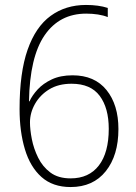

<svg xmlns="http://www.w3.org/2000/svg" viewBox="-20 -744 548 775"><path d="M59 -304Q59 -451 91.5 -543.5Q124 -636 184.5 -680Q245 -724 327 -724Q378 -724 415 -712V-675Q398 -682 375.5 -685.5Q353 -689 328 -689Q220 -689 160 -601.5Q100 -514 97 -335H99Q110 -359 132 -383Q154 -407 189 -423.5Q224 -440 273 -440Q362 -440 410 -380.5Q458 -321 458 -223Q458 -117 407 -53Q356 11 265 11Q193 11 147.5 -29.5Q102 -70 80.5 -141.5Q59 -213 59 -304ZM265 -24Q339 -24 379 -76Q419 -128 419 -224Q419 -308 382.5 -357Q346 -406 269 -406Q216 -406 179 -383.5Q142 -361 121.5 -325Q101 -289 101 -250Q101 -221 108.5 -182.5Q116 -144 134 -107.5Q152 -71 183.5 -47.5Q215 -24 265 -24Z"/></svg>

Font: Noto Sans Armenian SemiCondensed ExtraLight
Style: Regular
Weight: 200
Width: 4
Designer: Monotype Design Team
Foundry: Monotype Imaging Inc.
Version: Version 2.008; ttfautohint (v1.8.4.7-5d5b)